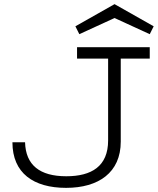

<svg xmlns="http://www.w3.org/2000/svg" viewBox="-20 -899 762 927"><path d="M352 -616H502V-221C502 -96 422 -48 300 -48C172 -48 104 -102 101 -212H40C40 -63 142 8 299 8C456 8 563 -66 563 -215V-616H703V-671H352ZM722 -772 533 -879 344 -772 363 -734 533 -812 703 -734Z"/></svg>

Font: Stint Ultra Expanded
Style: Regular
Weight: 400
Width: 7
Designer: Astigmatic (AOETI)
Foundry: Astigmatic (AOETI)
Version: Version 1.000